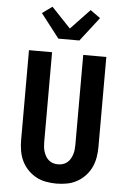

<svg xmlns="http://www.w3.org/2000/svg" viewBox="-64 -1039 728 1093"><g transform="rotate(5 300.0 -492.5)"><path d="M300 8Q270 8 240 2.5Q210 -3 183.5 -17.5Q157 -32 136 -54Q115 -76 102 -103.5Q89 -131 84 -161Q79 -191 79 -221V-735H211V-221Q211 -207 212.5 -193Q214 -179 218.5 -165.5Q223 -152 230 -140Q237 -128 248 -119Q259 -110 272.5 -106Q286 -102 300 -102Q314 -102 327.5 -106Q341 -110 352 -119Q363 -128 370 -140Q377 -152 381.5 -165.5Q386 -179 387.5 -193Q389 -207 389 -221V-735H521V-221Q521 -191 516 -161Q511 -131 498 -103.5Q485 -76 464 -54Q443 -32 416.5 -17.5Q390 -3 360 2.5Q330 8 300 8ZM240 -815 134 -952 191 -993 300 -878 409 -993 466 -952 360 -815Z"/></g></svg>

Font: Iosevka Aile Extrabold
Style: Regular
Weight: 800
Designer: Belleve Invis
Foundry: Belleve Invis
Version: Version 27.3.5; ttfautohint (v1.8.4)